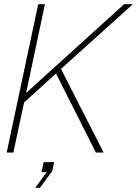

<svg xmlns="http://www.w3.org/2000/svg" viewBox="-20 -730 656 919"><path d="M12 0 163 -710H195L105 -285L574 -710H616L272 -400L476 0H439L248 -378L95 -239L44 0ZM149 169 203 94H179L189 46H239L230 89L171 169Z"/></svg>

Font: Geist Mono Thin
Style: Italic
Weight: 100
Italic angle: -12°
Monospace: yes
Designer: Basement.studio, Andrés Briganti, Mateo Zaragoza
Foundry: Basement.studio, Vercel, Andrés Briganti, Guido Ferreyra, Mateo Zaragoza
Version: Version 1.500; ttfautohint (v1.8.4.7-5d5b)